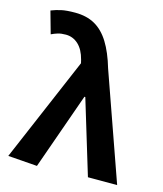

<svg xmlns="http://www.w3.org/2000/svg" viewBox="-121 -901 849 1001"><g transform="rotate(15 304.0 -400.5)"><path d="M173.8 11.7 16.1 0 257.2 -564.7 252.9 -582.6Q239.6 -634.6 210.6 -661.5Q181.5 -688.4 142.9 -688.4Q117.7 -688.4 100.6 -683.3Q83.6 -678.2 65.5 -669.6L32 -789.2Q57.7 -799.3 85.4 -805.5Q113.1 -811.7 160 -811.7Q222.3 -811.7 267 -786.5Q311.6 -761.4 344.2 -709Q376.8 -656.6 400.8 -574.8L603.6 0H445.9L324.4 -400.6H319.6Z"/></g></svg>

Font: Noto Sans SC Thin
Style: Regular
Weight: 100
Designer: Ryoko NISHIZUKA 西塚涼子 (kana, bopomofo & ideographs); Paul D. Hunt (Latin, Greek & Cyrillic); Sandoll Communications 산돌커뮤니
Foundry: Adobe
Version: Version 2.004-H2;hotconv 1.0.118;makeotfexe 2.5.65603